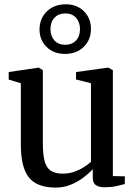

<svg xmlns="http://www.w3.org/2000/svg" viewBox="-20 -863 634 894"><path d="M467 9Q440.5 9 426.2 -1Q412 -11 412 -36.5V-75.5Q394.5 -56 368 -36Q341.5 -16 309 -2.8Q276.5 10.5 240.5 10.5Q152 10.5 114.5 -36.8Q77 -84 77 -190.5V-475.5L20.5 -492.5V-527.5L155.5 -547.5H162L179.5 -536V-196Q179.5 -147 187 -115.8Q194.5 -84.5 214.5 -69.5Q234.5 -54.5 272 -54.5Q301 -54.5 325.8 -63.2Q350.5 -72 370.2 -84.5Q390 -97 403.5 -109.5V-475.5L334 -493V-527.5L478 -547.5H485.5L505.5 -536V-43L561.5 -42L561 -6Q544 -1.5 520.8 3.8Q497.5 9 467 9ZM282.5 -612Q230 -612 197 -644.5Q164 -677 164 -726.5Q164.5 -777.5 198.5 -810.2Q232.5 -843 286 -843Q338 -843 370.8 -810.5Q403.5 -778 403.5 -728.5Q403.5 -677.5 369.8 -644.8Q336 -612 282.5 -612ZM284 -654.5Q315 -654.5 333.8 -674.2Q352.5 -694 352.5 -727Q352.5 -759 334.5 -779.8Q316.5 -800.5 284 -800.5Q253 -800.5 234 -780.8Q215 -761 215 -727.5Q215 -695.5 233.2 -675Q251.5 -654.5 284 -654.5Z"/></svg>

Font: Merriweather 60pt
Style: Regular
Weight: 400
Version: Version 2.100